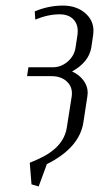

<svg xmlns="http://www.w3.org/2000/svg" viewBox="-20 -404 372 696"><path d="M78.1 -127.9 83 -160.2H171.9Q201.7 -160.2 225.6 -180.9Q249.5 -201.7 253.9 -231.9L261.2 -279.8Q261.7 -283.7 261.7 -292Q261.7 -318.8 244.4 -335.4Q227.1 -352.1 195.8 -352.1Q154.3 -352.1 107.9 -333L106 -362.8Q156.2 -383.8 208 -383.8Q255.9 -383.8 287.4 -357.7Q318.8 -331.5 318.8 -292.5Q318.8 -287.6 317.9 -278.8L311 -231.9Q302.2 -178.7 241.2 -145Q267.6 -132.8 282.7 -112.3Q297.9 -91.8 297.9 -67.9Q297.9 -64 296.9 -56.2L282.2 40Q267.6 132.3 149.9 190.9L120.1 272L94.2 264.2L87.9 186L116.2 173.8Q210.9 132.3 222.2 58.1L240.2 -56.2Q240.7 -59.6 240.7 -65.9Q240.7 -92.8 220.2 -110.4Q199.7 -127.9 167 -127.9Z"/></svg>

Font: Gawaa
Style: Italic
Weight: 400
Designer: T. Christopher White
Version: Version 1.0